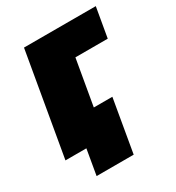

<svg xmlns="http://www.w3.org/2000/svg" viewBox="-163 -617 772 843"><g transform="rotate(-30 223.0 -196.0)"><path d="M-4 0H102L80 128H268L314 -139H220L260 -370H424L450 -520H86Z"/></g></svg>

Font: Fixel Text 20240404 Black
Style: Italic
Weight: 900
Width: 4
Italic angle: -10°
Designer: AlfaBravo + MacPaw
Foundry: Kyrylo Tkachov, Marchela Mozhyna, Serhii Makarenko, Maria Weinstein, Zakhar Kryvoshyya
Version: Version 1.211;Glyphs 3.2 (3225)